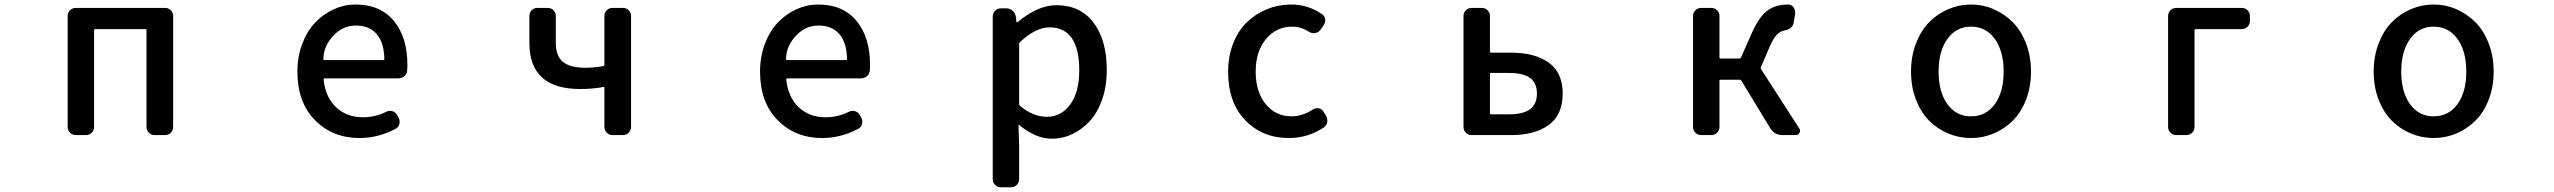

<svg xmlns="http://www.w3.org/2000/svg" viewBox="-20 -584 11040 830"><path d="M307.6 0Q293 0 282.7 -10.3Q272.5 -20.5 272.5 -35.2V-515.6Q272.5 -529.3 282.7 -539.6Q293 -549.8 307.6 -549.8H694.3Q708 -549.8 718.3 -539.6Q728.5 -529.3 728.5 -515.6V-35.2Q728.5 -20.5 718.3 -10.3Q708 0 694.3 0H648.4Q633.8 0 623.5 -10.3Q613.3 -20.5 613.3 -35.2V-453.1Q613.3 -458 609.4 -458H390.6Q386.7 -458 386.7 -453.1V-35.2Q386.7 -20.5 376.5 -10.3Q366.2 0 351.6 0Z M1534.2 12.7Q1418 12.7 1341.8 -64.5Q1265.6 -141.6 1265.6 -274.4Q1265.6 -338.9 1286.6 -394.5Q1307.6 -450.2 1342.8 -486.8Q1377.9 -523.4 1422.9 -543.9Q1467.8 -564.5 1516.6 -564.5Q1624 -564.5 1682.6 -493.7Q1741.2 -422.9 1741.2 -302.7Q1741.2 -291 1740.2 -279.3Q1739.3 -264.6 1728 -254.9Q1716.8 -245.1 1701.2 -245.1H1382.8Q1378.9 -245.1 1378.9 -240.2Q1386.7 -164.1 1432.6 -120.6Q1478.5 -77.1 1548.8 -77.1Q1601.6 -77.1 1649.4 -100.6Q1662.1 -107.4 1675.8 -103.5Q1689.5 -99.6 1696.3 -87.9L1703.1 -75.2Q1710 -62.5 1706.5 -48.3Q1703.1 -34.2 1690.4 -27.3Q1615.2 12.7 1534.2 12.7ZM1377.9 -327.1Q1377.9 -324.2 1381.8 -324.2H1637.7Q1641.6 -324.2 1641.6 -328.1Q1641.6 -328.1 1641.6 -328.1Q1640.6 -398.4 1608.9 -436Q1577.1 -473.6 1518.6 -473.6Q1465.8 -473.6 1426.8 -435.5Q1377.9 -387.7 1377.9 -327.1Z M2627.9 0Q2613.3 0 2603 -10.3Q2592.8 -20.5 2592.8 -35.2V-205.1Q2592.8 -209 2588.9 -208Q2541 -199.2 2488.3 -199.2Q2268.6 -199.2 2268.6 -397.5V-515.6Q2268.6 -529.3 2278.3 -539.6Q2288.1 -549.8 2302.7 -549.8H2348.6Q2362.3 -549.8 2372.6 -539.6Q2382.8 -529.3 2382.8 -515.6V-397.5Q2382.8 -341.8 2413.6 -316.4Q2444.3 -291 2511.7 -291Q2549.8 -291 2588.9 -298.8Q2592.8 -299.8 2592.8 -304.7V-515.6Q2592.8 -529.3 2603 -539.6Q2613.3 -549.8 2627.9 -549.8H2673.8Q2687.5 -549.8 2697.8 -539.6Q2708 -529.3 2708 -515.6V-35.2Q2708 -20.5 2697.8 -10.3Q2687.5 0 2673.8 0Z M3534.2 12.7Q3418 12.7 3341.8 -64.5Q3265.6 -141.6 3265.6 -274.4Q3265.6 -338.9 3286.6 -394.5Q3307.6 -450.2 3342.8 -486.8Q3377.9 -523.4 3422.9 -543.9Q3467.8 -564.5 3516.6 -564.5Q3624 -564.5 3682.6 -493.7Q3741.2 -422.9 3741.2 -302.7Q3741.2 -291 3740.2 -279.3Q3739.3 -264.6 3728 -254.9Q3716.8 -245.1 3701.2 -245.1H3382.8Q3378.9 -245.1 3378.9 -240.2Q3386.7 -164.1 3432.6 -120.6Q3478.5 -77.1 3548.8 -77.1Q3601.6 -77.1 3649.4 -100.6Q3662.1 -107.4 3675.8 -103.5Q3689.5 -99.6 3696.3 -87.9L3703.1 -75.2Q3710 -62.5 3706.5 -48.3Q3703.1 -34.2 3690.4 -27.3Q3615.2 12.7 3534.2 12.7ZM3377.9 -327.1Q3377.9 -324.2 3381.8 -324.2H3637.7Q3641.6 -324.2 3641.6 -328.1Q3641.6 -328.1 3641.6 -328.1Q3640.6 -398.4 3608.9 -436Q3577.1 -473.6 3518.6 -473.6Q3465.8 -473.6 3426.8 -435.5Q3377.9 -387.7 3377.9 -327.1Z M4306.6 225.6Q4292 225.6 4281.7 215.3Q4271.5 205.1 4271.5 190.4V-512.7Q4271.5 -527.3 4281.7 -537.6Q4292 -547.9 4306.6 -547.9H4331.1Q4345.7 -547.9 4356.9 -538.1Q4368.2 -528.3 4371.1 -513.7L4374 -489.3Q4375 -487.3 4376.5 -487.3Q4377.9 -487.3 4378.9 -488.3Q4466.8 -561.5 4546.9 -561.5Q4650.4 -561.5 4707.5 -485.8Q4764.6 -410.2 4764.6 -281.2Q4764.6 -212.9 4745.1 -155.8Q4725.6 -98.6 4692.4 -62Q4659.2 -25.4 4616.7 -4.9Q4574.2 15.6 4527.3 15.6Q4457 15.6 4385.7 -43.9Q4384.8 -44.9 4383.8 -43.9Q4382.8 -43 4382.8 -42L4385.7 47.9V190.4Q4385.7 205.1 4375.5 215.3Q4365.2 225.6 4350.6 225.6ZM4505.9 -79.1Q4567.4 -79.1 4606.4 -132.3Q4645.5 -185.5 4645.5 -279.3Q4645.5 -465.8 4516.6 -465.8Q4457 -465.8 4388.7 -401.4Q4385.7 -398.4 4385.7 -394.5V-133.8Q4385.7 -129.9 4388.7 -127Q4445.3 -79.1 4505.9 -79.1Z M5551.8 12.7Q5437.5 12.7 5363.3 -64Q5289.1 -140.6 5289.1 -274.4Q5289.1 -340.8 5311 -396.5Q5333 -452.1 5370.6 -488.3Q5408.2 -524.4 5457.5 -544.4Q5506.8 -564.5 5561.5 -564.5Q5634.8 -564.5 5695.3 -522.5Q5707 -514.6 5708.5 -500Q5710 -485.4 5701.2 -473.6L5686.5 -453.1Q5677.7 -442.4 5663.6 -440.9Q5649.4 -439.5 5637.7 -447.3Q5603.5 -468.8 5566.4 -468.8Q5497.1 -468.8 5452.6 -415Q5408.2 -361.3 5408.2 -274.4Q5408.2 -187.5 5451.2 -134.3Q5494.1 -81.1 5563.5 -81.1Q5609.4 -81.1 5655.3 -110.4Q5667 -118.2 5680.7 -115.7Q5694.3 -113.3 5701.2 -101.6L5711.9 -85Q5717.8 -75.2 5717.8 -63.5Q5717.8 -60.5 5717.8 -56.6Q5714.8 -42 5703.1 -33.2Q5634.8 12.7 5551.8 12.7Z M6341.8 0Q6327.1 0 6316.9 -10.3Q6306.6 -20.5 6306.6 -35.2V-515.6Q6306.6 -529.3 6316.9 -539.6Q6327.1 -549.8 6341.8 -549.8H6385.7Q6400.4 -549.8 6410.6 -539.6Q6420.9 -529.3 6420.9 -515.6V-360.4Q6420.9 -356.4 6424.8 -356.4H6511.7Q6615.2 -356.4 6675.3 -313Q6735.4 -269.5 6735.4 -179.7Q6735.4 -87.9 6675.3 -43.9Q6615.2 0 6511.7 0ZM6420.9 -94.7Q6420.9 -89.8 6424.8 -89.8H6502.9Q6564.5 -89.8 6594.2 -111.8Q6624 -133.8 6624 -179.7Q6624 -225.6 6594.2 -247.1Q6564.5 -268.6 6502.9 -268.6H6424.8Q6420.9 -268.6 6420.9 -264.6Z M7591.8 -293Q7589.8 -289.1 7592.8 -285.2L7757.8 -29.3Q7761.7 -24.4 7761.7 -18.6Q7761.7 -14.6 7758.8 -9.8Q7753.9 0 7742.2 0H7685.5Q7651.4 0 7632.8 -29.3L7507.8 -235.4Q7505.9 -239.3 7502 -239.3H7417Q7413.1 -239.3 7413.1 -234.4V-35.2Q7413.1 -20.5 7402.8 -10.3Q7392.6 0 7377.9 0H7334Q7319.3 0 7309.1 -10.3Q7298.8 -20.5 7298.8 -35.2V-515.6Q7298.8 -529.3 7309.1 -539.6Q7319.3 -549.8 7334 -549.8H7377.9Q7392.6 -549.8 7402.8 -539.6Q7413.1 -529.3 7413.1 -515.6V-335Q7413.1 -331.1 7417 -331.1H7500Q7503.9 -331.1 7505.9 -335L7555.7 -447.3Q7586.9 -514.6 7622.1 -539.6Q7657.2 -564.5 7710 -564.5Q7710.9 -564.5 7711.9 -564.5Q7726.6 -563.5 7734.4 -550.8Q7742.2 -538.1 7740.2 -522.5L7733.4 -484.4Q7728.5 -458 7692.4 -452.1Q7674.8 -448.2 7660.6 -433.6Q7646.5 -418.9 7630.9 -383.8Z M8241.2 -274.4Q8241.2 -340.8 8262.7 -396.5Q8284.2 -452.1 8319.8 -488.3Q8355.5 -524.4 8402.3 -544.4Q8449.2 -564.5 8500.5 -564.5Q8551.8 -564.5 8598.1 -544.4Q8644.5 -524.4 8680.7 -488.3Q8716.8 -452.1 8738.3 -396.5Q8759.8 -340.8 8759.8 -274.4Q8759.8 -208 8738.3 -152.8Q8716.8 -97.7 8680.7 -62Q8644.5 -26.4 8598.1 -6.8Q8551.8 12.7 8500.5 12.7Q8449.2 12.7 8402.3 -6.8Q8355.5 -26.4 8319.8 -62Q8284.2 -97.7 8262.7 -152.8Q8241.2 -208 8241.2 -274.4ZM8500 -81.1Q8565.4 -81.1 8603.5 -133.8Q8641.6 -186.5 8641.6 -274.4Q8641.6 -362.3 8603.5 -415.5Q8565.4 -468.8 8500 -468.8Q8436.5 -468.8 8398.4 -415.5Q8360.4 -362.3 8360.4 -274.4Q8360.4 -186.5 8398.4 -133.8Q8436.5 -81.1 8500 -81.1Z M9387.7 0Q9373 0 9362.8 -10.3Q9352.5 -20.5 9352.5 -35.2V-515.6Q9352.5 -529.3 9362.8 -539.6Q9373 -549.8 9387.7 -549.8H9670.9Q9685.5 -549.8 9695.8 -539.6Q9706.1 -529.3 9706.1 -515.6V-492.2Q9706.1 -478.5 9695.8 -468.3Q9685.5 -458 9670.9 -458H9470.7Q9466.8 -458 9466.8 -453.1V-35.2Q9466.8 -20.5 9456.5 -10.3Q9446.3 0 9431.6 0Z M10241.2 -274.4Q10241.2 -340.8 10262.7 -396.5Q10284.2 -452.1 10319.8 -488.3Q10355.5 -524.4 10402.3 -544.4Q10449.2 -564.5 10500.5 -564.5Q10551.8 -564.5 10598.1 -544.4Q10644.5 -524.4 10680.7 -488.3Q10716.8 -452.1 10738.3 -396.5Q10759.8 -340.8 10759.8 -274.4Q10759.8 -208 10738.3 -152.8Q10716.8 -97.7 10680.7 -62Q10644.5 -26.4 10598.1 -6.8Q10551.8 12.7 10500.5 12.7Q10449.2 12.7 10402.3 -6.8Q10355.5 -26.4 10319.8 -62Q10284.2 -97.7 10262.7 -152.8Q10241.2 -208 10241.2 -274.4ZM10500 -81.1Q10565.4 -81.1 10603.5 -133.8Q10641.6 -186.5 10641.6 -274.4Q10641.6 -362.3 10603.5 -415.5Q10565.4 -468.8 10500 -468.8Q10436.5 -468.8 10398.4 -415.5Q10360.4 -362.3 10360.4 -274.4Q10360.4 -186.5 10398.4 -133.8Q10436.5 -81.1 10500 -81.1Z"/></svg>

Font: Gen Jyuu Gothic L Monospace Medium
Style: Regular
Weight: 500
Designer: [Source Han Sans]
Ryoko NISHIZUKA  (kana & ideographs); Paul D. Hunt (Latin, Greek & Cyrillic); Wenlong ZHANG  (bopomofo
Version: Version 1.002.20150607